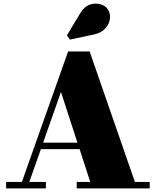

<svg xmlns="http://www.w3.org/2000/svg" viewBox="-20 -1051 869 1071"><path d="M505.5 -859 369.5 -830 353.5 -854 428 -978Q449.5 -1014 480.2 -1024.8Q511 -1035.5 539 -1027.8Q567 -1020 580.5 -1000.5Q597 -976.5 593.2 -946.8Q589.5 -917 567.2 -892.2Q545 -867.5 505.5 -859ZM14 -36H102L360 -764H480L732.5 -36H815V0H408V-36H483.5L424 -219H208L143.5 -36H236V0H14ZM320 -538 220.5 -255H412Z"/></svg>

Font: Bodoni* 06pt Fatface
Style: Regular
Weight: 900
Version: Version 2.3